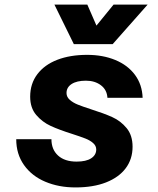

<svg xmlns="http://www.w3.org/2000/svg" viewBox="-20 -808 690 840"><path d="M51 -199H205Q205 -154 234 -127.5Q263 -101 315 -101Q357 -101 379 -115.5Q401 -130 401 -154Q401 -170 387.5 -182Q374 -194 353.5 -202Q333 -210 296 -222Q239 -240 202 -257Q165 -274 138.5 -305Q112 -336 112 -385Q112 -442 143.5 -483.5Q175 -525 231 -546.5Q287 -568 361 -568Q430 -568 484.5 -545.5Q539 -523 570.5 -480.5Q602 -438 604 -380H450Q448 -415 421.5 -435Q395 -455 356 -455Q316 -455 293.5 -440.5Q271 -426 271 -401Q271 -384 285 -371.5Q299 -359 320 -350.5Q341 -342 378 -330Q435 -312 471.5 -295.5Q508 -279 534 -247.5Q560 -216 560 -166Q560 -112 530 -72Q500 -32 444 -10Q388 12 310 12Q237 12 178 -13Q119 -38 85 -86Q51 -134 51 -199ZM362 -788 402 -696 477 -788H626L473 -615H303L218 -788Z"/></svg>

Font: Azeret Mono
Style: Bold Italic
Weight: 700
Italic angle: -12°
Designer: Martin Vácha
Foundry: Displaay
Version: Version 1.000; Glyphs 3.0.3, build 3074